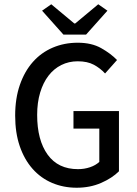

<svg xmlns="http://www.w3.org/2000/svg" viewBox="-20 -867 640 899"><path d="M339 12Q277 12 224 -10.5Q171 -33 132.5 -76.5Q94 -120 72.5 -182.5Q51 -245 51 -326Q51 -406 73 -469.5Q95 -533 134 -577Q173 -621 227 -644Q281 -667 344 -667Q409 -667 454 -641.5Q499 -616 528 -586L472 -523Q449 -548 419 -564Q389 -580 344 -580Q302 -580 267 -562.5Q232 -545 207 -512.5Q182 -480 168 -433.5Q154 -387 154 -329Q154 -211 203 -143Q252 -75 345 -75Q375 -75 401.5 -84Q428 -93 445 -109V-265H324V-347H537V-65Q505 -33 453.5 -10.5Q402 12 339 12ZM277 -705 177 -817 220 -847 328 -757H332L440 -847L483 -817L383 -705Z"/></svg>

Font: SauceCodePro Nerd Font Mono
Style: Regular
Weight: 500
Monospace: yes
Designer: Paul D. Hunt, Teo Tuominen
Foundry: Adobe Systems Incorporated
Version: Version 2.030;PS 1.000;hotconv 16.6.51;makeotf.lib2.5.65220;